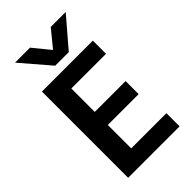

<svg xmlns="http://www.w3.org/2000/svg" viewBox="-266 -976 1061 1061"><g transform="rotate(-45 264.0 -446.0)"><path d="M472 0H70V-674H468V-571H197V-388H438V-286H197V-103H472ZM329 -723H223L78 -892H195L276 -793L357 -892H474Z"/></g></svg>

Font: Hind Madurai SemiBold
Style: Regular
Weight: 600
Designer: Jyotish Sonowal
Foundry: Indian Type Foundry
Version: Version 1.001;PS 1.0;hotconv 1.0.86;makeotf.lib2.5.63406; tt